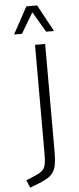

<svg xmlns="http://www.w3.org/2000/svg" viewBox="-71 -991 495 1207"><g transform="rotate(-5 177.0 -387.5)"><path d="M68.8 181.2 48.8 133.3 92.3 115.2Q119.1 104 135.7 94.5Q152.3 85 161.4 71.3Q170.4 57.6 173.8 34.9Q177.2 12.2 177.2 -23.9V-710.4H241.2V-34.2Q241.2 16.6 235.8 48.6Q230.5 80.6 215.6 101.3Q200.7 122.1 173.6 137Q146.5 151.9 103 168.5ZM51.8 -786.6 144 -956.1H211.9L303.7 -786.6H254.4L178.2 -915.5L101.6 -786.6Z"/></g></svg>

Font: Comme ExtraLight
Style: Regular
Weight: 250
Version: Version 1.000;gftools[0.9.27]